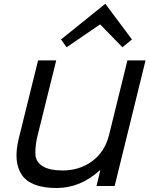

<svg xmlns="http://www.w3.org/2000/svg" viewBox="-20 -933 753 963"><path d="M710 -630 555 0H464L483 -79H481Q383 10 264 10Q136 10 90.5 -54.5Q45 -119 74 -238L171 -630H262L166 -243Q156 -196 157.5 -159Q159 -122 193 -100Q227 -78 295 -78Q378 -78 441.5 -124Q505 -170 527 -256L619 -630ZM509 -913 642 -735 594 -696 483 -810H481L314 -696L286 -735L507 -913Z"/></svg>

Font: Sinkin Sans 400 Italic
Style: Italic
Weight: 400
Italic angle: -112°
Designer: Keith Bates
Foundry: K-Type
Version: Sinkin Sans (version 1.0)  by Keith Bates   •   © 2014   www